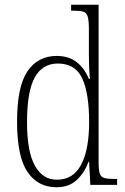

<svg xmlns="http://www.w3.org/2000/svg" viewBox="-20 -780 529 810"><path d="M218 10Q140 10 96 -54.5Q52 -119 52 -267Q52 -415 96 -479.5Q140 -544 219 -544Q271 -544 304 -517.5Q337 -491 355 -447H359Q357 -471 356 -497Q355 -523 355 -548V-656Q355 -693 350 -710Q345 -727 331 -731Q317 -735 290 -735H280V-760H396V-93Q396 -62 401 -47.5Q406 -33 420.5 -29Q435 -25 463 -25H474V0H361L356 -98H354Q335 -49 302.5 -19.5Q270 10 218 10ZM221 -22Q289 -22 322.5 -85.5Q356 -149 356 -265Q356 -386 327 -449Q298 -512 224 -512Q159 -512 126.5 -453Q94 -394 94 -265Q94 -140 127.5 -80.5Q161 -21 221 -22Z"/></svg>

Font: Noto Serif Sinhala Condensed ExtraLight
Style: Regular
Weight: 200
Width: 3
Designer: Jelle Bosma - Monotype Design Team
Foundry: Monotype Imaging Inc.
Version: Version 2.007; ttfautohint (v1.8.4.7-5d5b)